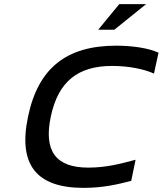

<svg xmlns="http://www.w3.org/2000/svg" viewBox="-20 -900 787 929"><path d="M725 -544 747 -645C700 -667 622 -679 542 -679C302 -679 165 -571 116 -337C66 -103 156 9 384 9C479 9 550 -8 615 -25L636 -127C568 -109 497 -89 407 -89C251 -89 190 -168 226 -337C262 -505 356 -581 523 -581C601 -581 677 -566 725 -544ZM455 -756H533L687 -880H557Z"/></svg>

Font: LT Wave Text Medium Italic
Style: Regular
Weight: 500
Designer: Daniel Lyons
Version: Version 2.5 (Glyphs App)